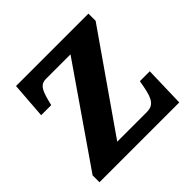

<svg xmlns="http://www.w3.org/2000/svg" viewBox="-140 -673 810 810"><g transform="rotate(-45 264.5 -268.0)"><path d="M18 0H494L499 -181H440L434 -149C423 -91 408 -68 368 -68H192L488 -493V-536H56L44 -374H104L110 -398C124 -452 137 -468 167 -468H313L18 -41Z"/></g></svg>

Font: Noto Serif Test
Style: Bold
Weight: 700
Version: Version 1.000